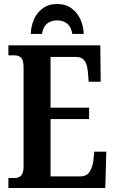

<svg xmlns="http://www.w3.org/2000/svg" viewBox="-20 -941 576 961"><path d="M22 0V-50H54Q75 -50 86.5 -63Q98 -76 98 -108V-601Q98 -643 84.5 -653.5Q71 -664 53 -664H22V-714H482L484 -532H424L420 -578Q418 -614 404.5 -635Q391 -656 359 -656H233V-402H426V-345H233V-58H381Q413 -58 428 -80.5Q443 -103 447 -136L452 -182H512L507 0ZM134 -771Q135 -809 149.5 -843Q164 -877 193.5 -899Q223 -921 266 -921Q309 -921 338.5 -899Q368 -877 383 -843Q398 -809 399 -771H342Q336 -807 316 -823Q296 -839 266 -839Q236 -839 216 -823Q196 -807 190 -771Z"/></svg>

Font: Noto Serif ExtraCondensed
Style: Bold
Weight: 700
Width: 2
Designer: Monotype Design Team
Foundry: Monotype Imaging Inc.
Version: Version 2.014; ttfautohint (v1.8.4.7-5d5b)